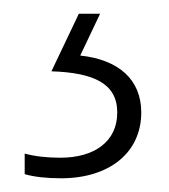

<svg xmlns="http://www.w3.org/2000/svg" viewBox="-20 -20 247 280"><path d="M186 144C186 96 153 67 97 61L126 0H95L55 84C117 86 151 102 151 144C151 187 117 210 68 210C48 210 31 208 16 204V234C30 238 48 240 69 240C139 240 186 203 186 144Z"/></svg>

Font: Noto Sans Malayalam SemiCondensed ExtraLight
Style: Regular
Weight: 200
Width: 4
Designer: Jelle Bosma - Monotype Design Team
Foundry: Monotype Imaging Inc.
Version: Version 2.104